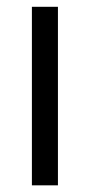

<svg xmlns="http://www.w3.org/2000/svg" viewBox="-20 -556 269 576"><path d="M153.8 0H75.7V-535.6H153.8Z"/></svg>

Font: Open Sans SemiCondensed
Style: Regular
Weight: 400
Width: 4
Designer: Monotype Design Team
Foundry: Monotype Imaging Inc.
Version: Version 3.000